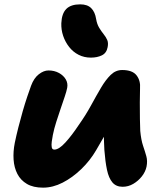

<svg xmlns="http://www.w3.org/2000/svg" viewBox="-20 -850 747 883"><path d="M178 13Q133 13 104 -4Q75 -21 60 -50Q45 -79 42.5 -116Q40 -153 48 -193Q55 -227 64.5 -264.5Q74 -302 84.5 -338.5Q95 -375 105.5 -406Q116 -437 123 -456Q136 -491 158.5 -508.5Q181 -526 203 -526Q230 -526 251 -514.5Q272 -503 282.5 -485Q293 -467 289 -446Q286 -430 277.5 -405Q269 -380 259 -350.5Q249 -321 239 -290Q229 -259 223 -229Q220 -214 218 -198.5Q216 -183 218 -172.5Q220 -162 230 -162Q251 -162 281 -195Q311 -228 342 -275Q374 -320 398.5 -365Q423 -410 444.5 -446.5Q466 -483 489 -505.5Q512 -528 542 -528Q589 -528 608 -503.5Q627 -479 624 -443Q623 -417 623 -378Q623 -339 623.5 -302.5Q624 -266 625 -248Q629 -206 638 -179.5Q647 -153 653 -131.5Q659 -110 654 -84Q649 -60 632.5 -39Q616 -18 593 -4.5Q570 9 544 9Q514 9 497 -11Q480 -31 472 -69Q464 -107 460 -160Q458 -198 457.5 -235Q457 -272 458 -307Q459 -342 460 -373L523 -341Q517 -328 504.5 -304.5Q492 -281 472 -245.5Q452 -210 422 -159Q394 -111 353.5 -72Q313 -33 268 -10Q223 13 178 13ZM398 -585Q367 -585 341.5 -598Q316 -611 298 -634Q280 -657 270.5 -685Q261 -713 262 -743Q264 -788 285 -809Q306 -830 349 -830Q382 -830 399.5 -812.5Q417 -795 422 -763Q426 -739 436 -722.5Q446 -706 456.5 -693Q467 -680 473 -666.5Q479 -653 475 -633Q470 -606 448.5 -595.5Q427 -585 398 -585Z"/></svg>

Font: Shantell Sans ExtraBold
Style: Italic
Weight: 800
Italic angle: -11°
Designer: Stephen Nixon, Anya Danilova, Shantell Martin
Foundry: Arrow Type
Version: Version 1.011;[c5ecc13dd]